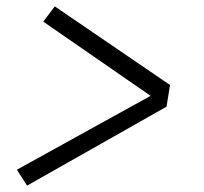

<svg xmlns="http://www.w3.org/2000/svg" viewBox="-20 -641 640 603"><path d="M65 -58 49 -83 33 -108 453 -340 116 -573 152 -621 514 -374 503 -306Z"/></svg>

Font: Iosevka SS04 Light Extended
Style: Italic
Weight: 300
Width: 7
Italic angle: -9°
Monospace: yes
Designer: Belleve Invis
Foundry: Belleve Invis
Version: Version 19.0.0; ttfautohint (v1.8.4)